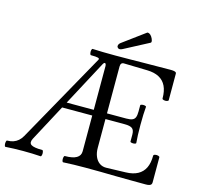

<svg xmlns="http://www.w3.org/2000/svg" viewBox="-120 -966 1146 1097"><g transform="rotate(15 453.0 -417.5)"><path d="M4.9 -33.7Q24.9 -33.7 41 -39.3Q57.1 -44.9 69.8 -55.9Q82.5 -66.9 92.3 -84L389.2 -614.7Q393.6 -622.6 383.3 -625.7Q373 -628.9 341.3 -628.9Q336.9 -628.9 335 -638.2Q333 -647.5 335 -656.7Q336.9 -666 341.3 -666Q396 -663.1 476.6 -663.1Q517.1 -663.1 557.9 -663.6Q598.6 -664.1 639.2 -664.6Q720.7 -666 801.8 -666Q814 -666 821.8 -664.6Q829.6 -663.1 833.3 -660.4Q836.9 -657.7 836.9 -652.8V-496.1Q836.9 -490.7 827.9 -488.5Q818.8 -486.3 809.6 -488.5Q800.3 -490.7 800.3 -496.1Q800.3 -539.6 786.4 -568.6Q772.5 -597.7 744.4 -612.8Q716.3 -627.9 674.3 -628.9L535.6 -632.3Q525.9 -632.8 520.8 -626.7Q515.6 -620.6 515.6 -608.9V-127.9Q515.6 -98.6 525.1 -76.2Q534.7 -53.7 552 -41.7Q569.3 -29.8 591.8 -30.3L706.5 -33.7Q748.5 -34.7 776.9 -50Q805.2 -65.4 819.1 -94.2Q833 -123 833 -166Q833 -171.9 842 -174.1Q851.1 -176.3 860.4 -173.8Q869.6 -171.4 869.6 -166V-18.1Q869.6 -10.3 866 -5.6Q862.3 -1 854.5 1.2Q846.7 3.4 834 3.4Q789.1 3.4 744.6 2.9Q700.2 2.4 655.3 2Q610.8 1 566.2 0.5Q521.5 0 476.6 0Q407.2 0 346.2 3.4Q341.8 3.4 339.8 -5.6Q337.9 -14.6 339.8 -24.2Q341.8 -33.7 346.2 -33.7Q437.5 -33.7 437.5 -86.4V-589.8Q437.5 -598.1 434.6 -603Q431.6 -607.9 427.2 -606.2Q422.9 -604.5 418 -595.2L277.3 -331.5H629.9Q652.8 -331.5 665 -336.7Q677.2 -341.8 682.1 -354Q687 -366.2 687 -388.7V-424.8Q687 -429.2 695.6 -430.9Q704.1 -432.6 712.6 -430.9Q721.2 -429.2 721.2 -424.8Q717.3 -384.3 717.3 -318.4Q717.3 -252 721.2 -211.4Q721.2 -207 712.6 -205.3Q704.1 -203.6 695.6 -205.3Q687 -207 687 -211.4V-251.5Q687 -278.3 674.1 -288.1Q661.1 -297.9 629.9 -297.9H259.3L144 -82Q130.4 -56.2 146.2 -44.9Q162.1 -33.7 212.4 -33.7Q216.8 -33.7 218.8 -24.4Q220.7 -15.1 218.8 -5.9Q216.8 3.4 212.4 3.4Q164.1 0 108.9 0Q53.2 0 4.9 3.4Q0.5 3.4 -1.2 -5.9Q-2.9 -15.1 -1.2 -24.4Q0.5 -33.7 4.9 -33.7ZM476.6 -712.4Q472.7 -718.8 475.8 -726.3Q479 -733.9 485.4 -738.8L617.2 -835.9Q622.1 -839.4 630.4 -835.4Q638.7 -831.5 645.5 -821.3Q652.8 -810.5 655.3 -799.8Q657.7 -789.1 652.3 -786.1L506.8 -709.5Q497.1 -704.1 489.3 -704.6Q481.4 -705.1 476.6 -712.4Z"/></g></svg>

Font: Junicode Two Beta VF
Style: Regular
Weight: 400
Designer: Peter S. Baker
Foundry: Briery Creek Software
Version: Version 1.031 beta; ttfautohint (v1.8.1.43-b0c9)